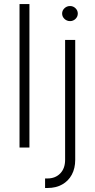

<svg xmlns="http://www.w3.org/2000/svg" viewBox="-20 -727 468 946"><path d="M125 0H76.2V-707H125ZM350.6 -530.3V60.5Q350.6 102.5 333.7 133.8Q316.9 165 286.1 182.1Q255.4 199.2 214.8 199.2H202.1V152.3H213.9Q252.4 152.3 276.6 127.7Q300.8 103 300.8 60.5V-530.3ZM286.1 -660.2Q286.1 -675.3 297.6 -686.3Q309.1 -697.3 325.2 -697.3Q340.8 -697.3 352.1 -686.3Q363.3 -675.3 363.3 -660.2Q363.3 -645 352.1 -634Q340.8 -623 325.2 -623Q309.1 -623 297.6 -634Q286.1 -645 286.1 -660.2Z"/></svg>

Font: Pretendard ExtraLight
Style: Regular
Weight: 200
Designer: Base glyphs from Inter by Rasmus Andersson; Hangeul glyphs from Noto Sans CJK(Source Han Sans) by Jang Soo-young and Kan
Foundry: Kil Hyung-jin
Version: Version 1.309